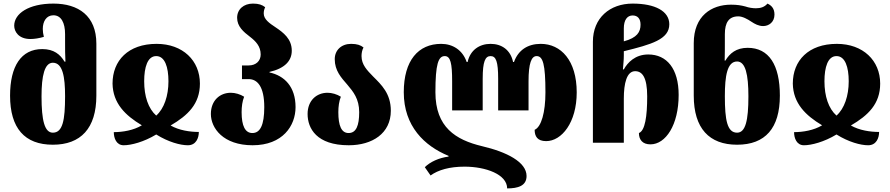

<svg xmlns="http://www.w3.org/2000/svg" viewBox="-20 -794 4953 1068"><path d="M274 11C429 11 516 -80 516 -262V-551C516 -706 416 -774 277 -774C139 -774 59 -718 59 -651C59 -619 83 -577 149 -577C171 -577 197 -581 224 -589C220 -604 218 -619 218 -633C218 -675 238 -709 277 -709C320 -709 342 -668 342 -604V-563C342 -527 342 -481 344 -451H339C315 -491 280 -521 215 -521C98 -521 36 -426 36 -262C36 -81 117 11 274 11ZM274 -56C228 -56 211 -124 211 -258C211 -373 228 -445 274 -445C329 -445 342 -366 342 -259C342 -126 329 -56 274 -56Z M668 14C709 14 780 -4 849 -46C916 -4 983 14 1025 14C1071 14 1086 -27 1086 -60C1036 -60 976 -69 929 -96C1025 -152 1092 -216 1092 -329C1092 -457 997 -550 851 -550C693 -550 606 -457 606 -329C608 -219 677 -152 769 -97C723 -69 662 -59 613 -59C613 -26 627 14 668 14ZM849 -151C805 -190 782 -258 782 -342C782 -421 801 -482 849 -482C897 -482 917 -421 917 -342C917 -261 893 -190 849 -151Z M1385 14C1553 14 1624 -95 1624 -198C1624 -312 1562 -373 1479 -391V-394C1562 -413 1603 -454 1603 -512C1603 -578 1556 -613 1513 -642C1478 -665 1447 -687 1447 -719C1447 -731 1449 -741 1455 -754C1438 -767 1420 -774 1387 -774C1335 -774 1299 -742 1299 -695C1299 -647 1334 -617 1371 -589C1402 -565 1430 -537 1430 -491C1430 -455 1404 -430 1363 -430H1326V-354H1363C1412 -354 1450 -312 1450 -198C1450 -98 1427 -54 1384 -54C1344 -54 1324 -93 1324 -170C1324 -201 1328 -231 1338 -256C1316 -270 1288 -278 1264 -278C1203 -278 1153 -235 1153 -160C1153 -81 1222 14 1385 14Z M1920 14C2051 14 2154 -52 2154 -178C2154 -274 2101 -323 2056 -368C2022 -403 1991 -434 1991 -482C1991 -498 1994 -515 2002 -530C1986 -543 1966 -550 1933 -550C1879 -550 1842 -515 1842 -465C1842 -401 1878 -362 1912 -323C1945 -284 1978 -244 1978 -170C1978 -95 1961 -54 1919 -54C1879 -54 1862 -95 1862 -170C1862 -201 1866 -231 1876 -256C1854 -270 1826 -278 1802 -278C1741 -278 1691 -235 1691 -160C1691 -80 1741 14 1920 14Z M2988 -550C2916 -550 2863 -516 2839 -449H2834C2820 -516 2771 -550 2709 -550C2647 -550 2596 -516 2581 -449H2576C2553 -516 2498 -550 2434 -550C2307 -550 2226 -458 2226 -281C2226 -92 2341 18 2475 73V77C2421 84 2372 107 2343 136L2375 182C2418 151 2481 133 2564 133C2682 133 2801 176 2801 254C2861 254 2909 240 2909 185C2909 107 2798 51 2661 19C2515 -16 2402 -86 2402 -281C2402 -437 2418 -482 2454 -482C2486 -482 2495 -442 2495 -342V-180H2665V-356C2665 -452 2679 -482 2709 -482C2739 -482 2751 -452 2751 -356V-180H2920V-342C2920 -442 2936 -482 2965 -482C3000 -482 3014 -437 3014 -280C3014 -169 2991 -88 2954 -72C2954 -36 2969 -9 3018 -9C3104 -9 3188 -112 3188 -280C3188 -458 3100 -550 2988 -550Z M3598 9C3683 9 3755 -99 3755 -266C3755 -412 3689 -491 3586 -491C3513 -491 3471 -446 3450 -408H3445C3447 -438 3450 -457 3450 -486V-509C3604 -547 3703 -575 3703 -659C3703 -732 3624 -774 3499 -774C3372 -774 3278 -694 3278 -562V0H3450V-246C3450 -330 3466 -398 3513 -398C3552 -398 3580 -365 3580 -258C3580 -146 3568 -67 3534 -54C3534 -18 3553 9 3598 9ZM3450 -564V-636C3450 -683 3469 -708 3499 -708C3527 -708 3543 -690 3543 -657C3543 -616 3524 -584 3450 -564Z M4080 11C4237 11 4318 -81 4318 -262C4318 -433 4257 -528 4139 -528C4075 -528 4039 -497 4015 -457H4011C4012 -487 4012 -531 4012 -563V-604C4012 -668 4034 -703 4087 -703C4110 -703 4138 -688 4160 -673C4178 -661 4200 -649 4225 -649C4257 -649 4288 -671 4288 -713C4288 -747 4271 -764 4249 -774C4233 -755 4211 -748 4185 -748C4167 -748 4146 -751 4126 -758C4103 -764 4081 -768 4046 -768C3938 -768 3839 -706 3839 -554V-262C3839 -80 3925 11 4080 11ZM4080 -56C4025 -56 4012 -126 4012 -259C4012 -372 4025 -452 4080 -452C4127 -452 4143 -379 4143 -258C4143 -124 4127 -56 4080 -56Z M4452 14C4493 14 4564 -4 4633 -46C4700 -4 4767 14 4809 14C4855 14 4870 -27 4870 -60C4820 -60 4760 -69 4713 -96C4809 -152 4876 -216 4876 -329C4876 -457 4781 -550 4635 -550C4477 -550 4390 -457 4390 -329C4392 -219 4461 -152 4553 -97C4507 -69 4446 -59 4397 -59C4397 -26 4411 14 4452 14ZM4633 -151C4589 -190 4566 -258 4566 -342C4566 -421 4585 -482 4633 -482C4681 -482 4701 -421 4701 -342C4701 -261 4677 -190 4633 -151Z"/></svg>

Font: Noto Serif Georgian Condensed Black
Style: Regular
Weight: 900
Width: 3
Designer: Monotype Design Team, Akaki Razmadze
Foundry: Google LLC
Version: Version 2.003